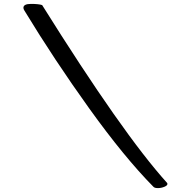

<svg xmlns="http://www.w3.org/2000/svg" viewBox="-20 -750 878 984"><path d="M196 -724Q609 -64 836 187Q838 189 838 193Q838 201 822 207.5Q806 214 789 214Q772 214 766 207Q617 56 437.5 -194Q258 -444 105 -696Q100 -704 100 -710Q100 -730 139 -730Q178 -730 196 -724Z"/></svg>

Font: Clara
Style: Regular
Weight: 400
Designer: Proyecto DEMO
Foundry: Proyecto DEMO
Version: Version 1.002